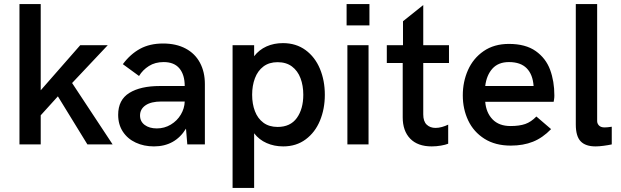

<svg xmlns="http://www.w3.org/2000/svg" viewBox="-20 -710 3051 944"><path d="M75.7 0V-689.9H180.2V-266.1L374.5 -487.8H509.8L334.5 -301.8L533.7 0H409.7L264.6 -236.3L180.2 -143.1V0Z M561 -145.5Q561 -219.2 616 -253.2Q670.9 -287.1 766.1 -287.1H888.2Q888.2 -342.3 862.3 -373.5Q836.4 -404.8 784.7 -404.8Q742.7 -404.8 712.2 -385.5Q681.6 -366.2 663.6 -336.4L584 -394.5Q620.6 -443.8 668.5 -470Q716.3 -496.1 781.7 -496.1Q846.2 -496.1 892.6 -471.4Q939 -446.8 963.1 -401.6Q987.3 -356.4 987.3 -296.9V0H900.9L894.5 -77.6Q840.8 9.8 736.8 9.8Q687.5 9.8 647.5 -8.8Q607.4 -27.3 584.2 -62.5Q561 -97.7 561 -145.5ZM888.2 -210.9H772.9Q723.1 -210.9 695.8 -192.4Q668.5 -173.8 668.5 -142.1Q668.5 -112.8 691.4 -95.7Q714.4 -78.6 751 -78.6Q788.6 -78.6 819.8 -97.4Q851.1 -116.2 869.1 -146.7Q887.2 -177.2 888.2 -210.9Z M1123.5 -487.8H1229.5V-433.6Q1253.9 -465.3 1290.3 -481.7Q1326.7 -498 1371.1 -498Q1435.5 -498 1482.2 -463.9Q1528.8 -429.7 1553 -371.8Q1577.1 -314 1577.1 -244.1Q1577.1 -174.8 1553.2 -116.9Q1529.3 -59.1 1482.9 -24.7Q1436.5 9.8 1372.6 9.8Q1328.1 9.8 1291 -6.6Q1253.9 -22.9 1229.5 -54.7V213.9H1123.5ZM1471.2 -244.1Q1471.2 -289.1 1457.5 -325.4Q1443.8 -361.8 1415.5 -383.1Q1387.2 -404.3 1344.7 -404.3Q1303.2 -404.3 1275.1 -383.1Q1247.1 -361.8 1233.4 -325.4Q1219.7 -289.1 1219.7 -244.1Q1219.7 -199.2 1233.4 -163.3Q1247.1 -127.4 1275.1 -106.7Q1303.2 -85.9 1344.7 -85.9Q1407.7 -85.9 1439.5 -130.1Q1471.2 -174.3 1471.2 -244.1Z M1684.1 -585V-689.9H1796.4V-585ZM1688 0V-487.8H1792V0Z M1960 -133.3V-400.4H1881.8V-487.8H1961.4V-605.5L2061 -685.1V-487.8H2187.5V-400.4H2061V-147.5Q2061 -113.3 2077.9 -97.2Q2094.7 -81.1 2121.6 -81.1Q2136.7 -81.1 2153.1 -85.7Q2169.4 -90.3 2183.6 -97.2V-3.4Q2170.4 2 2147.9 5.9Q2125.5 9.8 2102.5 9.8Q2033.7 9.8 1996.8 -28.3Q1960 -66.4 1960 -133.3Z M2255.4 -241.2Q2255.4 -308.1 2281 -365.7Q2306.6 -423.3 2357.9 -458.7Q2409.2 -494.1 2482.4 -494.1Q2564 -494.1 2613.8 -459Q2663.6 -423.8 2684.6 -367.2Q2705.6 -310.5 2705.6 -240.7Q2705.6 -230 2704.1 -220.9Q2702.6 -211.9 2702.1 -209.5H2365.7Q2370.1 -155.8 2401.9 -123Q2433.6 -90.3 2490.2 -90.3Q2533.2 -90.3 2562.3 -100.3Q2591.3 -110.4 2617.2 -137.2L2689.5 -75.2Q2647.9 -32.2 2600.3 -13.2Q2552.7 5.9 2491.2 5.9Q2415 5.9 2361.8 -27.8Q2308.6 -61.5 2282 -117.7Q2255.4 -173.8 2255.4 -241.2ZM2603.5 -287.1Q2599.6 -343.8 2569.6 -374.3Q2539.6 -404.8 2482.4 -404.8Q2430.2 -404.8 2401.1 -372.6Q2372.1 -340.3 2365.7 -287.1Z M2811 -97.7V-689.9H2916V-114.7Q2916 -102.5 2925 -93Q2934.1 -83.5 2952.6 -83.5Q2966.3 -83.5 2987.8 -86.9V0Q2969.7 3.9 2947.5 6.8Q2925.3 9.8 2908.2 9.8Q2858.9 9.8 2835 -15.1Q2811 -40 2811 -97.7Z"/></svg>

Font: Acari Sans SemiBold
Style: Regular
Weight: 600
Designer: Alfredo Marco Pradil and Stefan Peev
Foundry: Hanken Design Co.
Version: Version 1.045;January 11, 2019;FontCreator 11.5.0.2425 64-bi